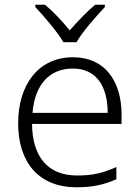

<svg xmlns="http://www.w3.org/2000/svg" viewBox="-20 -785 592 815"><path d="M249 -606H305C329 -649 388 -716 425 -755V-765H384C348 -735 308 -693 276 -656C246 -693 207 -735 171 -765H130V-755C167 -716 224 -649 249 -606ZM290 -542C142 -542 57 -424 57 -262C57 -95 145 10 305 10C373 10 421 -1 474 -24V-76C415 -50 373 -40 307 -40C185 -40 117 -118 116 -259H496V-298C496 -440 426 -542 290 -542ZM289 -494C390 -494 437 -418 437 -306H118C128 -427 191 -494 289 -494Z"/></svg>

Font: Noto Sans Devanagari UI Light
Style: Regular
Weight: 300
Designer: Jelle Bosma - Monotype Design Team
Foundry: Monotype Imaging Inc.
Version: Version 2.004